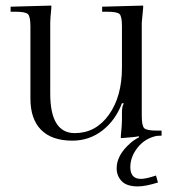

<svg xmlns="http://www.w3.org/2000/svg" viewBox="-20 -486 616 688"><path d="M417 -82Q417 -105 423 -114V-116H417Q394 -55 347 -18.5Q300 18 239 18Q166 18 127.5 -20.5Q89 -59 89 -133V-391Q89 -427 80 -435.5Q71 -444 35 -444H18V-462L164 -466V-458Q160 -418 160 -405V-151Q160 -9 248 -9Q323 -9 370 -74.5Q417 -140 417 -244V-391Q417 -427 408.5 -435.5Q400 -444 364 -444H346V-462L493 -466V-458Q488 -408 488 -405V-71Q488 -35 497 -26.5Q506 -18 542 -18H559V0L541 1Q499 10 473 43Q447 76 447 113Q447 155 485 155Q503 155 539 143L546 168Q501 182 474 182Q434 182 416 163Q398 144 398 117Q398 70 447 27Q459 16 478 6L477 2Q468 5 426 8L413 9V1Q417 -39 417 -56Z"/></svg>

Font: Foglihten068fMac
Style: Regular
Weight: 500
Designer: gluk (gluksza@wp.pl)
Foundry: gluk (gluksza@wp.pl)
Version: Version 0.68